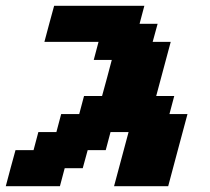

<svg xmlns="http://www.w3.org/2000/svg" viewBox="-20 -645 727 665"><path d="M375 0H562.5Q573.7 -42 595.9 -125.2Q618.2 -208.5 629.4 -250H566.9L583.5 -312.5H521L571.3 -500H508.8L525.9 -562.5H463.4L480 -625H167.5Q161.6 -604 150.4 -562.3Q139.2 -520.5 133.8 -500H321.3L304.7 -437.5H367.2Q361.8 -417 350.6 -375Q339.4 -333 333.5 -312.5H271L254.4 -250H191.9L175.3 -187.5H112.8L96.2 -125H33.7Q27.8 -104 16.6 -62.5Q5.4 -21 0 0H187.5L204.1 -62.5H266.6L283.7 -125H346.2L362.8 -187.5H425.3Z"/></svg>

Font: Faithful 32x
Style: SemiboldOblique
Weight: 400
Foundry: Faithful Resource Pack
Version: Version 1.0; January 27, 2023